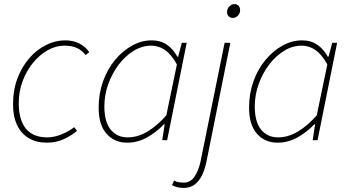

<svg xmlns="http://www.w3.org/2000/svg" viewBox="-20 -688 1720 942"><path d="M210 12Q159 12 121.5 -10Q84 -32 64 -74Q44 -116 44 -176Q44 -247 66 -304.5Q88 -362 124.5 -403.5Q161 -445 206.5 -467.5Q252 -490 298 -490Q340 -490 369.5 -474.5Q399 -459 418 -432L400 -418Q381 -442 356.5 -453Q332 -464 296 -464Q254 -464 214 -441.5Q174 -419 142 -380Q110 -341 91 -290Q72 -239 72 -182Q72 -100 107 -57Q142 -14 212 -14Q247 -14 283.5 -29.5Q320 -45 344 -64L358 -46Q334 -25 295.5 -6.5Q257 12 210 12Z M604 12Q541 12 502.5 -32Q464 -76 464 -160Q464 -229 485.5 -289Q507 -349 544.5 -394Q582 -439 628.5 -464.5Q675 -490 724 -490Q768 -490 799.5 -468Q831 -446 850 -410H854L872 -478H896L800 0H776L788 -78H784Q747 -39 701 -13.5Q655 12 604 12ZM606 -14Q656 -14 703.5 -42.5Q751 -71 796 -122L848 -372Q820 -422 789 -443Q758 -464 722 -464Q677 -464 635.5 -438.5Q594 -413 562 -370.5Q530 -328 511 -275Q492 -222 492 -166Q492 -90 523 -52Q554 -14 606 -14Z M882 234Q864 234 850 230.5Q836 227 824 220L834 198Q845 204 857 206Q869 208 882 208Q914 208 934 179Q954 150 964 104L1082 -478H1110L994 100Q986 141 971.5 171Q957 201 935 217.5Q913 234 882 234ZM1122 -600Q1110 -600 1102 -608Q1094 -616 1094 -628Q1094 -646 1105.5 -657Q1117 -668 1130 -668Q1142 -668 1150 -660Q1158 -652 1158 -638Q1158 -622 1147 -611Q1136 -600 1122 -600Z M1342 12Q1279 12 1240.5 -32Q1202 -76 1202 -160Q1202 -229 1223.5 -289Q1245 -349 1282.5 -394Q1320 -439 1366.5 -464.5Q1413 -490 1462 -490Q1506 -490 1537.5 -468Q1569 -446 1588 -410H1592L1610 -478H1634L1538 0H1514L1526 -78H1522Q1485 -39 1439 -13.5Q1393 12 1342 12ZM1344 -14Q1394 -14 1441.5 -42.5Q1489 -71 1534 -122L1586 -372Q1558 -422 1527 -443Q1496 -464 1460 -464Q1415 -464 1373.5 -438.5Q1332 -413 1300 -370.5Q1268 -328 1249 -275Q1230 -222 1230 -166Q1230 -90 1261 -52Q1292 -14 1344 -14Z"/></svg>

Font: Source Sans 3 ExtraLight
Style: Italic
Weight: 250
Italic angle: -11°
Designer: Paul D. Hunt
Foundry: Adobe
Version: Version 3.046;hotconv 1.0.118;makeotfexe 2.5.65603